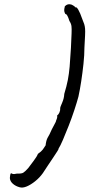

<svg xmlns="http://www.w3.org/2000/svg" viewBox="-20 -749 418 896"><path d="M72 125Q53 120 40 108.5Q27 97 26 82Q27 79 27 72.5Q27 66 31 59Q31 59 37.5 62Q44 65 60 61Q80 62 88.5 57Q97 52 112 35Q123 20 137.5 1Q152 -18 157 -31Q173 -42 180 -51.5Q187 -61 193 -71Q193 -76 196 -89.5Q199 -103 211 -122Q222 -147 232 -164.5Q242 -182 242 -187Q242 -187 245 -194Q248 -201 247 -211Q253 -214 257.5 -224.5Q262 -235 261 -246Q261 -249 270 -269.5Q279 -290 280 -311Q291 -347 296.5 -375.5Q302 -404 305 -438Q308 -472 311 -525Q313 -570 314 -592.5Q315 -615 313.5 -627Q312 -639 304 -651Q294 -683 287 -683Q284 -683 281 -692.5Q278 -702 282 -716Q281 -720 289 -725Q297 -730 306 -729Q313 -729 321.5 -723.5Q330 -718 333 -714Q337 -718 345.5 -703.5Q354 -689 364 -660Q370 -646 373 -636.5Q376 -627 377 -615.5Q378 -604 377 -583.5Q376 -563 374 -527Q374 -492 369.5 -450.5Q365 -409 359 -369.5Q353 -330 346 -298Q339 -272 327 -235.5Q315 -199 300.5 -162Q286 -125 273.5 -96Q261 -67 253 -55Q255 -55 247.5 -43Q240 -31 227.5 -12.5Q215 6 202 25.5Q189 45 180 59Q165 80 144.5 96.5Q124 113 105 121Q86 129 72 125Z"/></svg>

Font: Caveat Medium
Style: Regular
Weight: 500
Designer: Pablo Impallari
Foundry: Pablo Impallari
Version: Version 2.000